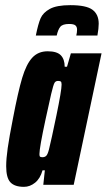

<svg xmlns="http://www.w3.org/2000/svg" viewBox="-20 -717 414 745"><path d="M4 -72Q4 -101 10 -143Q16 -185 30 -256Q50 -361 66 -414.5Q82 -468 105 -493Q128 -518 165 -518Q201 -518 216 -502.5Q231 -487 231 -458H240L255 -510H374L266 0H148L154 -56H145Q136 -24 116 -8Q96 8 73 8Q37 8 20.5 -9.5Q4 -27 4 -72ZM170 -137Q179 -173 199 -269.5Q219 -366 219 -389Q219 -399 215.5 -401Q212 -403 205 -403Q196 -403 191.5 -395.5Q187 -388 178.5 -352Q170 -316 157 -255Q133 -144 133 -119Q133 -111 135.5 -109Q138 -107 145 -107Q154 -107 159.5 -112.5Q165 -118 170 -137ZM363 -625Q363 -607 358 -579H276Q279 -591 279 -602Q279 -613 272.5 -618.5Q266 -624 248 -624Q223 -624 214 -613Q205 -602 200 -579H119Q128 -624 137.5 -646Q147 -668 173.5 -682.5Q200 -697 253 -697Q315 -697 339 -679Q363 -661 363 -625Z"/></svg>

Font: Saira Ultra Condensed Black
Style: Italic
Weight: 900
Width: 1
Italic angle: -12°
Designer: Hector Gatti with collaboration of the Omnibus-Type team
Foundry: Omnibus-Type
Version: Version 1.001; ttfautohint (v1.8)